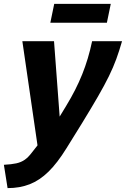

<svg xmlns="http://www.w3.org/2000/svg" viewBox="-70 -737 648 988"><path d="M-50 111Q-11 109 14 103.5Q39 98 57.5 85Q76 72 94 48L123 11L45 -525H208L237 -137L271 -193Q321 -275 353 -354.5Q385 -434 404 -525H558Q544 -476 528.5 -433.5Q513 -391 490.5 -345Q468 -299 434.5 -241Q401 -183 352 -103L272 26Q225 102 179.5 146.5Q134 191 83 211Q32 231 -31 231ZM189 -620 209 -717H500L480 -620Z"/></svg>

Font: Raleway ExtraBold
Style: Italic
Weight: 800
Italic angle: -12°
Designer: Matt McInerney, Pablo Impallari, Rodrigo Fuenzalida
Foundry: Matt McInerney, Pablo Impallari, Rodrigo Fuenzalida
Version: Version 4.026